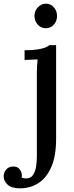

<svg xmlns="http://www.w3.org/2000/svg" viewBox="-108 -756 403 1047"><path d="M1 271Q-45 271 -66.5 251Q-88 231 -88 206Q-88 186 -75 169.5Q-62 153 -38 152Q-13 151 -1 167Q11 183 11 200Q11 203 11 206Q11 209 10 212Q21 217 33 217Q59 217 71.5 199Q84 181 88.5 153.5Q93 126 93 99V-360Q93 -377 94 -394.5Q95 -412 97 -432Q79 -431 60.5 -430.5Q42 -430 26 -429V-482Q71 -482 98 -486.5Q125 -491 139.5 -497Q154 -503 161 -510H198V1Q198 94 172 154Q146 214 101.5 242.5Q57 271 1 271ZM142 -602Q116 -602 98 -621.5Q80 -641 80 -669Q80 -697 99 -716.5Q118 -736 142 -736Q168 -736 185.5 -716.5Q203 -697 203 -669Q203 -641 185.5 -621.5Q168 -602 142 -602Z"/></svg>

Font: Lora Medium
Style: Regular
Weight: 500
Designer: Olga Karpushina, Alexei Vanyashin (Cyrillic)
Foundry: Cyreal
Version: Version 3.004